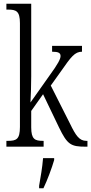

<svg xmlns="http://www.w3.org/2000/svg" viewBox="-20 -780 485 1021"><path d="M14 0H212V-31H208C166 -31 146 -39 146 -103V-190L209 -279L294 -102C338 -11 357 0 435 0H445V-31H439C402 -31 383 -59 353 -121L250 -325L305 -402C358 -478 378 -505 416 -505V-536H257V-505C290 -505 302 -499 302 -482C302 -467 290 -442 241 -375L142 -235C144 -257 146 -338 146 -374V-760H14V-729H22C66 -729 86 -721 86 -657V-105C86 -39 67 -31 22 -31H14ZM188 208V221H211C231 180 256 113 268 71V61H209C205 112 196 161 188 208Z"/></svg>

Font: Noto Serif Armenian ExtraCondensed Light
Style: Regular
Weight: 300
Width: 2
Designer: Monotype Design Team
Foundry: Monotype Imaging Inc.
Version: Version 2.008